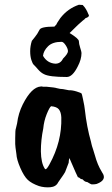

<svg xmlns="http://www.w3.org/2000/svg" viewBox="-20 -781 471 808"><path d="M239 -605Q201 -605 182 -586Q163 -567 161 -546Q179 -515 213 -513Q235 -513 245 -534Q266 -555 266 -565.5Q266 -576 256.5 -590.5Q247 -605 239 -605ZM238 -287Q237 -309 228 -320.5Q219 -332 195 -334Q188 -329 176.5 -300.5Q165 -272 162 -240Q152 -192 152 -144Q153 -95 168 -72Q170 -68 172 -69Q177 -69 188 -89Q241 -185 238 -287ZM209 -669 218 -679Q218 -682 234 -705Q265 -745 312 -761L328 -760Q343 -745 352 -721Q360 -711 339 -704Q338 -701 328 -694Q315 -684 273 -642Q312 -618 312 -607.5Q312 -597 317.5 -580Q323 -563 323 -558Q323 -531 307 -501Q285 -457 261 -457Q187 -457 165 -469Q152 -475 139.5 -489.5Q127 -504 122 -508.5Q117 -513 112 -528.5Q107 -544 107 -565.5Q107 -587 114 -609Q115 -611 126 -624Q137 -637 146 -655Q151 -669 208 -669ZM269 -96 254 -57Q254 -55 225 -14Q216 5 191.5 7Q167 9 144 2Q113 -9 97 -24Q81 -39 65.5 -74.5Q50 -110 49 -133Q44 -166 44 -175V-199Q44 -235 47 -241Q48 -245 52 -262Q57 -304 76 -342Q113 -415 152 -417H157Q159 -416 163 -416H176Q211 -413 219 -410Q234 -406 245 -406L271 -401Q283 -402 302.5 -396Q322 -390 323.5 -387Q325 -384 329 -365Q333 -346 334.5 -337.5Q336 -329 337 -320Q345 -247 363 -184Q364 -181 365 -175Q366 -169 372 -151.5Q378 -134 381 -122Q384 -110 392 -90Q398 -75 410 -55Q432 -24 387 -7Q381 -5 366 -5Q363 -5 347 -15Q337 -15 328 -26L320 -28Q313 -35 308 -35Q306 -37 272 -116Q269 -105 269 -96Z"/></svg>

Font: Caveat Brush
Style: Regular
Weight: 400
Designer: Pablo Impallari
Foundry: Creative Lab NY
Version: Version 1.096; ttfautohint (v1.3)